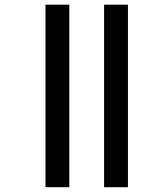

<svg xmlns="http://www.w3.org/2000/svg" viewBox="-20 -719 623 810"><path d="M519.7 70.8H419.1V-699.2H519.7ZM272.5 70.8H171.9V-699.2H272.5Z"/></svg>

Font: Khula Semibold
Style: Regular
Weight: 600
Designer: Erin McLaughlin, Steve Matteson
Version: Version 1.000;PS 1.0;hotconv 1.0.72;makeotf.lib2.5.5900; ttf